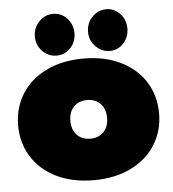

<svg xmlns="http://www.w3.org/2000/svg" viewBox="-51 -739 724 802"><g transform="rotate(-5 310.5 -338.5)"><path d="M117 -604Q117 -640 141.5 -666Q166 -692 201 -692Q235 -692 259 -666.5Q283 -641 283 -604Q283 -567 259 -542Q235 -517 201 -517Q166 -517 141.5 -542.5Q117 -568 117 -604ZM340 -604Q340 -641 365 -666.5Q390 -692 424 -692Q457 -692 481 -666.5Q505 -641 505 -604Q505 -568 481.5 -542.5Q458 -517 424 -517Q390 -517 365 -542.5Q340 -568 340 -604ZM15 -240Q15 -313 51 -371Q87 -429 154 -462Q221 -495 311 -495Q400 -495 467 -462Q534 -429 570 -371Q606 -313 606 -240Q606 -167 570 -109Q534 -51 467 -18Q400 15 311 15Q221 15 154 -18Q87 -51 51 -109Q15 -167 15 -240ZM388 -240Q388 -277 367 -299Q346 -321 311 -321Q276 -321 255 -299Q234 -277 234 -240Q234 -203 255 -181Q276 -159 311 -159Q346 -159 367 -181Q388 -203 388 -240Z"/></g></svg>

Font: Readiness Black
Style: Regular
Weight: 900
Designer: Katatrad Team
Foundry: CadsonDemak
Version: Version 1.00;April 23, 2019;FontCreator 11.5.0.2425 64-bit; 